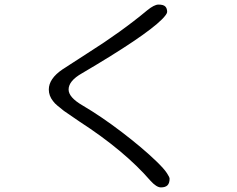

<svg xmlns="http://www.w3.org/2000/svg" viewBox="-20 -774 1040 843"><path d="M713.9 -721.7Q713.9 -737.3 705.6 -745.6Q697.3 -753.9 675.8 -753.9Q657.2 -753.9 626 -728.5Q513.7 -634.8 365.2 -541L254.9 -469.7Q194.3 -428.7 194.3 -380.9Q194.3 -353.5 212.9 -330.1Q219.7 -320.3 233.4 -309.1Q247.1 -297.9 260.7 -287.1Q288.1 -267.6 329.1 -240.2Q526.4 -112.3 640.6 19.5Q667 48.8 686.5 48.8Q706.1 48.8 715.3 39.6Q724.6 30.3 724.6 10.7Q724.6 3.9 712.9 -13.7Q701.2 -32.2 667 -65.4Q606.4 -124 515.6 -193.4Q424.8 -262.7 341.8 -311.5Q281.2 -346.7 281.2 -380.9Q281.2 -418.9 339.8 -452.1Q617.2 -615.2 690.4 -688.5Q713.9 -711.9 713.9 -721.7Z"/></svg>

Font: FakePearl
Style: ExtraLight
Weight: 300
Version: Version 1.2